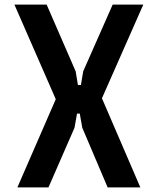

<svg xmlns="http://www.w3.org/2000/svg" viewBox="-20 -820 690 840"><path d="M56 0 224 -386 43 -800H184L311 -508L321 -448H334L344 -508L473 -800H607L426 -390L594 0H451L340 -261L329 -323H317L306 -261L192 0Z"/></svg>

Font: Martian Mono SemiCondensed Medium
Style: Regular
Weight: 500
Width: 4
Designer: Roman Shamin
Foundry: Evil Martians
Version: Version 1.000